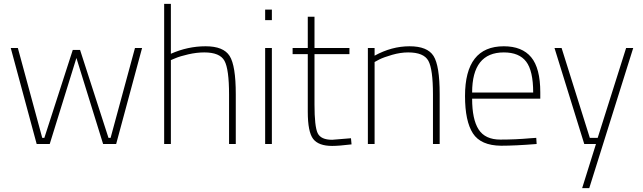

<svg xmlns="http://www.w3.org/2000/svg" viewBox="-20 -750 3348 1000"><path d="M36 -500H73L200 -32H211L359 -490H397L545 -32H556L683 -500H720L585 0H517L378 -448L239 0H171Z M870 0H835V-730H870V-470Q958 -509 1051 -509Q1144 -509 1176 -458.5Q1208 -408 1208 -260V0H1173V-258Q1173 -390 1149 -433.5Q1125 -477 1044 -477Q1004 -477 960.5 -467Q917 -457 894 -447L870 -437Z M1361 0V-500H1396V0ZM1361 -645V-700H1396V-645Z M1800 -468H1618V-206Q1618 -91 1634.5 -56.5Q1651 -22 1710 -22L1808 -30L1811 2Q1745 10 1710 10Q1639 10 1611 -26.5Q1583 -63 1583 -168V-468H1504V-500H1583V-663H1618V-500H1800Z M1931 0H1896V-500H1931V-460Q2020 -509 2113 -509Q2206 -509 2238 -458.5Q2270 -408 2270 -260V0H2235V-258Q2235 -390 2211 -433.5Q2187 -477 2106 -477Q2066 -477 2022.5 -464.5Q1979 -452 1955 -440L1931 -427Z M2743 -30 2773 -32 2775 0Q2663 9 2590 9Q2484 8 2443 -55.5Q2402 -119 2402 -250Q2402 -509 2604 -509Q2699 -509 2746.5 -452Q2794 -395 2794 -269V-236H2439Q2439 -128 2473 -75.5Q2507 -23 2586 -23Q2665 -23 2743 -30ZM2439 -268H2757Q2757 -381 2720.5 -429Q2684 -477 2604 -477Q2439 -477 2439 -268Z M2868 -500H2905L3052 -32H3093L3241 -500H3278L3049 230H3012L3084 0H3023Z"/></svg>

Font: Titillium Web ExtraLight
Style: Regular
Weight: 275
Version: Version 1.002;PS 57.000;hotconv 1.0.70;makeotf.lib2.5.55311